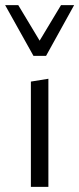

<svg xmlns="http://www.w3.org/2000/svg" viewBox="-24 -726 308 746"><path d="M96 -409 164 -420V0H96ZM-4 -706H47L130 -568L213 -706H264L155 -509H106Z"/></svg>

Font: LXGW Bright GB
Style: Regular
Weight: 400
Designer: Christian Thalmann (Catharsis Fonts)
Foundry: LXGW / Christian Thalmann (Catharsis Fonts) / Fontworks Inc.
Version: Version 5.510